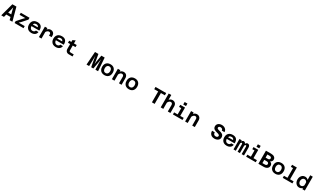

<svg xmlns="http://www.w3.org/2000/svg" viewBox="866 -4806 14518 8855"><g transform="rotate(30 8125.0 -378.0)"><path d="M132 -148V-268H535V-148ZM217 -698H432L622 0H474L366 -418L324 -593L282 -418L172 0H28Z M737 0V-100L949 -340L1051 -444L902 -443H750V-554H1214V-456L1000 -214L897 -110L1046 -111H1214V0Z M1631 12Q1542 12 1478.5 -23Q1415 -58 1380.5 -123Q1346 -188 1346 -277Q1346 -368 1380.5 -432.5Q1415 -497 1480 -531.5Q1545 -566 1637 -566Q1780 -566 1845.5 -486Q1911 -406 1901 -266H1456V-362H1761Q1757 -405 1722.5 -431.5Q1688 -458 1636 -458Q1559 -458 1521.5 -410Q1484 -362 1484 -271Q1484 -223 1501 -184Q1518 -145 1550.5 -122Q1583 -99 1631 -99Q1683 -99 1719.5 -125Q1756 -151 1764 -192H1901Q1890 -98 1818 -43Q1746 12 1631 12Z M2404 -290V-362Q2404 -402 2382 -426.5Q2360 -451 2317 -451Q2267 -451 2224 -415.5Q2181 -380 2147 -299L2132 -420Q2156 -468 2187.5 -500.5Q2219 -533 2257.5 -549.5Q2296 -566 2343 -566Q2430 -566 2486 -514Q2542 -462 2542 -362V-290ZM2033 0V-554H2165L2171 -446V0Z M2931 12Q2842 12 2778.5 -23Q2715 -58 2680.5 -123Q2646 -188 2646 -277Q2646 -368 2680.5 -432.5Q2715 -497 2780 -531.5Q2845 -566 2937 -566Q3080 -566 3145.5 -486Q3211 -406 3201 -266H2756V-362H3061Q3057 -405 3022.5 -431.5Q2988 -458 2936 -458Q2859 -458 2821.5 -410Q2784 -362 2784 -271Q2784 -223 2801 -184Q2818 -145 2850.5 -122Q2883 -99 2931 -99Q2983 -99 3019.5 -125Q3056 -151 3064 -192H3201Q3190 -98 3118 -43Q3046 12 2931 12Z M3620 0Q3566 0 3525.5 -24Q3485 -48 3463.5 -91Q3442 -134 3442 -189V-651L3580 -716V-189Q3580 -164 3587.5 -146.5Q3595 -129 3615.5 -120Q3636 -111 3674 -111H3823V0ZM3326 -443V-554H3727V-443Z M4569 0 4618 -698H4799L4859 -355L4878 -208L4897 -355L4956 -698H5133L5183 0H5041L5030 -367L5028 -550L4999 -367L4932 0H4817L4749 -367L4721 -552L4719 -367L4707 0Z M5525 12Q5437 12 5373.5 -23Q5310 -58 5276.5 -123Q5243 -188 5243 -277Q5243 -368 5276.5 -432Q5310 -496 5373.5 -531Q5437 -566 5525 -566Q5657 -566 5731.5 -489Q5806 -412 5806 -277Q5806 -188 5772.5 -123Q5739 -58 5676 -23Q5613 12 5525 12ZM5525 -100Q5592 -100 5630.5 -147.5Q5669 -195 5669 -277Q5669 -360 5630.5 -407Q5592 -454 5525 -454Q5457 -454 5419 -407Q5381 -360 5381 -277Q5381 -195 5419 -147.5Q5457 -100 5525 -100Z M6297 0V-344Q6297 -392 6271.5 -421.5Q6246 -451 6204 -451Q6156 -451 6117.5 -417.5Q6079 -384 6044 -308L6024 -434Q6060 -503 6115.5 -534.5Q6171 -566 6231 -566Q6294 -566 6339.5 -539Q6385 -512 6410 -464.5Q6435 -417 6435 -352V0ZM5919 0V-554H6052L6057 -447V0Z M6825 12Q6737 12 6673.5 -23Q6610 -58 6576.5 -123Q6543 -188 6543 -277Q6543 -368 6576.5 -432Q6610 -496 6673.5 -531Q6737 -566 6825 -566Q6957 -566 7031.5 -489Q7106 -412 7106 -277Q7106 -188 7072.5 -123Q7039 -58 6976 -23Q6913 12 6825 12ZM6825 -100Q6892 -100 6930.5 -147.5Q6969 -195 6969 -277Q6969 -360 6930.5 -407Q6892 -454 6825 -454Q6757 -454 6719 -407Q6681 -360 6681 -277Q6681 -195 6719 -147.5Q6757 -100 6825 -100Z M8052 0V-578H7841V-698H8408V-578H8197V0Z M8897 0V-343Q8897 -392 8871.5 -421.5Q8846 -451 8804 -451Q8756 -451 8717.5 -417.5Q8679 -384 8644 -308L8624 -433Q8660 -503 8715.5 -534.5Q8771 -566 8831 -566Q8894 -566 8939.5 -539Q8985 -512 9010 -464Q9035 -416 9035 -351V0ZM8519 0V-739H8657V0Z M9358 0V-554H9496V0ZM9170 0V-111H9680V0ZM9241 -443V-554H9427V-443ZM9352 -635V-768H9500V-635Z M10197 0V-344Q10197 -392 10171.5 -421.5Q10146 -451 10104 -451Q10056 -451 10017.5 -417.5Q9979 -384 9944 -308L9924 -434Q9960 -503 10015.5 -534.5Q10071 -566 10131 -566Q10194 -566 10239.5 -539Q10285 -512 10310 -464.5Q10335 -417 10335 -352V0ZM9819 0V-554H9952L9957 -447V0Z M11381 12Q11297 12 11236 -20Q11175 -52 11142 -111Q11109 -170 11109 -252H11252Q11252 -182 11285 -145Q11318 -108 11381 -108Q11432 -108 11462.5 -131Q11493 -154 11493 -195Q11493 -225 11473 -243Q11453 -261 11419.5 -272.5Q11386 -284 11346.5 -294Q11307 -304 11267 -318Q11227 -332 11193.5 -354Q11160 -376 11140 -412.5Q11120 -449 11120 -505Q11120 -563 11151.5 -609.5Q11183 -656 11240 -683Q11297 -710 11374 -710Q11445 -710 11504.5 -683Q11564 -656 11601 -605Q11638 -554 11640 -481H11494Q11493 -517 11475.5 -541Q11458 -565 11431.5 -577.5Q11405 -590 11374 -590Q11329 -590 11299.5 -569Q11270 -548 11270 -509Q11270 -481 11290 -464Q11310 -447 11343.5 -436.5Q11377 -426 11417 -416.5Q11457 -407 11496.5 -393.5Q11536 -380 11569.5 -356.5Q11603 -333 11623.5 -294.5Q11644 -256 11644 -196Q11644 -134 11610 -87.5Q11576 -41 11516.5 -14.5Q11457 12 11381 12Z M12031 12Q11942 12 11878.5 -23Q11815 -58 11780.5 -123Q11746 -188 11746 -277Q11746 -368 11780.5 -432.5Q11815 -497 11880 -531.5Q11945 -566 12037 -566Q12180 -566 12245.5 -486Q12311 -406 12301 -266H11856V-362H12161Q12157 -405 12122.5 -431.5Q12088 -458 12036 -458Q11959 -458 11921.5 -410Q11884 -362 11884 -271Q11884 -223 11901 -184Q11918 -145 11950.5 -122Q11983 -99 12031 -99Q12083 -99 12119.5 -125Q12156 -151 12164 -192H12301Q12290 -98 12218 -43Q12146 12 12031 12Z M12830 0V-395Q12830 -423 12822 -438.5Q12814 -454 12794 -454Q12767 -454 12746 -417Q12725 -380 12714 -293L12704 -371Q12701 -462 12738.5 -514Q12776 -566 12836 -566Q12888 -566 12921.5 -526Q12955 -486 12955 -409V0ZM12395 0V-554H12516L12519 -450V0ZM12613 0V-395Q12613 -425 12603.5 -439.5Q12594 -454 12575 -454Q12545 -454 12526 -414Q12507 -374 12496 -293V-376Q12494 -435 12511.5 -477.5Q12529 -520 12558 -543Q12587 -566 12621 -566Q12675 -566 12705.5 -523.5Q12736 -481 12736 -411V0Z M13258 0V-554H13396V0ZM13070 0V-111H13580V0ZM13141 -443V-554H13327V-443ZM13252 -635V-768H13400V-635Z M14133 -365Q14172 -352 14199.5 -330Q14227 -308 14241.5 -275.5Q14256 -243 14256 -201Q14256 -140 14225 -94.5Q14194 -49 14137.5 -24.5Q14081 0 14004 0H13721V-698H13994Q14111 -698 14175.5 -648.5Q14240 -599 14240 -519Q14240 -482 14227 -452.5Q14214 -423 14190 -401Q14166 -379 14133 -365ZM13986 -578H13866V-413H13986Q14033 -413 14061.5 -436.5Q14090 -460 14090 -497Q14090 -534 14061 -556Q14032 -578 13986 -578ZM13866 -120H14000Q14048 -120 14077 -143.5Q14106 -167 14106 -206Q14106 -247 14077 -270Q14048 -293 13996 -293H13866Z M14625 12Q14537 12 14473.5 -23Q14410 -58 14376.5 -123Q14343 -188 14343 -277Q14343 -368 14376.5 -432Q14410 -496 14473.5 -531Q14537 -566 14625 -566Q14757 -566 14831.5 -489Q14906 -412 14906 -277Q14906 -188 14872.5 -123Q14839 -58 14776 -23Q14713 12 14625 12ZM14625 -100Q14692 -100 14730.5 -147.5Q14769 -195 14769 -277Q14769 -360 14730.5 -407Q14692 -454 14625 -454Q14557 -454 14519 -407Q14481 -360 14481 -277Q14481 -195 14519 -147.5Q14557 -100 14625 -100Z M15206 0V-738H15344V0ZM15019 0V-111H15533V0ZM15090 -627V-738H15275V-627Z M15890 -566Q15941 -566 15984.5 -547Q16028 -528 16057 -494V-738H16193V0H16062L16059 -63Q16030 -29 15986.5 -8.5Q15943 12 15890 12Q15818 12 15762 -26.5Q15706 -65 15674 -130.5Q15642 -196 15642 -277Q15642 -359 15674 -424.5Q15706 -490 15762 -528Q15818 -566 15890 -566ZM15924 -102Q15970 -102 16005.5 -129.5Q16041 -157 16057 -203V-352Q16041 -399 16005.5 -425.5Q15970 -452 15924 -452Q15882 -452 15849.5 -429.5Q15817 -407 15798.5 -367.5Q15780 -328 15780 -277Q15780 -227 15798.5 -187.5Q15817 -148 15849.5 -125Q15882 -102 15924 -102Z"/></g></svg>

Font: Azeret Mono Thin SemiBold
Style: Regular
Weight: 600
Version: Version 1.002